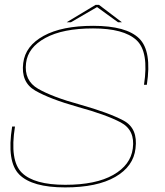

<svg xmlns="http://www.w3.org/2000/svg" viewBox="-20 -790 700 814"><path d="M256 4.5Q116.5 4.5 62 -49.8Q7.5 -104 31.5 -253.5H43.5Q20.5 -108.5 72.8 -57.5Q125 -6.5 256.5 -6.5Q386.5 -6.5 460.2 -48.5Q534 -90.5 543 -160.5Q553.5 -238.5 491.5 -271.2Q429.5 -304 310.5 -336.5Q190.5 -370.5 129.2 -406Q68 -441.5 78.5 -523Q87.5 -595.5 165 -638Q242.5 -680.5 375 -680.5Q515.5 -680.5 570 -627Q624.5 -573.5 602.5 -430.5H590.5Q612 -571 558.2 -620.2Q504.5 -669.5 374.5 -669.5Q246.5 -669.5 172.5 -629.2Q98.5 -589 90.5 -523Q81 -448.5 141.8 -413.5Q202.5 -378.5 319.5 -346.5Q441.5 -312 503.5 -279Q565.5 -246 554.5 -160.5Q546 -84.5 468.8 -40Q391.5 4.5 256 4.5ZM262.5 -695.5 385.5 -769.5H399.5L497 -695.5H480.5L391.5 -760L280.5 -695.5Z"/></svg>

Font: Anybody ExtraExpanded Thin
Style: Italic
Weight: 100
Width: 8
Italic angle: -10°
Designer: Tyler Finck
Foundry: Etcetera Type Company
Version: Version 1.010; ttfautohint (v1.8.3) -l 8 -r 50 -G 200 -x 14 